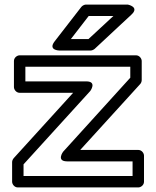

<svg xmlns="http://www.w3.org/2000/svg" viewBox="-20 -795 682 840"><path d="M274 -89H560V-25H83V-76L375 -397C375 -397 406 -439 357 -439H91V-503H550V-455L256 -131C256 -131 225 -89 274 -89ZM331 -139 594 -428C598 -433 600 -439 600 -445V-528C600 -539 590 -553 575 -553H66C55 -553 41 -543 41 -528V-414C41 -403 51 -389 66 -389H300L40 -103C36 -98 33 -92 33 -86V0C33 11 43 25 58 25H585C596 25 610 15 610 0V-114C610 -125 600 -139 585 -139ZM368 -725H476L367 -624H290ZM356 -775C350 -775 341 -771 336 -765L219 -614C189 -575 239 -574 239 -574H377C382 -574 389 -577 394 -581L556 -732C591 -765 539 -775 539 -775Z"/></svg>

Font: Asimov
Style: XWidOu
Weight: 500
Designer: Google
Version: Version 2.000980; 2014